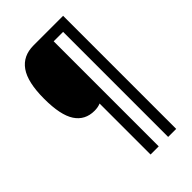

<svg xmlns="http://www.w3.org/2000/svg" viewBox="-263 -849 1065 1065"><g transform="rotate(-45 269.5 -316.5)"><path d="M455 127H392V-697H318V127H254V-273Q234 -264 206 -264Q132 -264 93.5 -322.5Q55 -381 55 -509Q55 -639 97.5 -699.5Q140 -760 223 -760H455Z"/></g></svg>

Font: Noto Sans Myanmar Condensed Medium
Style: Regular
Weight: 500
Width: 3
Designer: Monotype Design Team
Foundry: Monotype Imaging Inc.
Version: Version 2.107; ttfautohint (v1.8.4.7-5d5b)